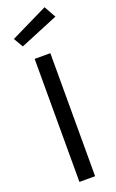

<svg xmlns="http://www.w3.org/2000/svg" viewBox="-176 -970 613 1012"><g transform="rotate(-20 130.0 -464.0)"><path d="M81 0V-690H169V0ZM45 -773 14 -826 223 -928 260 -862Z"/></g></svg>

Font: Cairo Medium
Style: Regular
Weight: 500
Designer: Mohamed Gaber, Accademia di Belle Arti di Urbino
Foundry: Kief Type Foundry, Accademia di Belle Arti di Urbino
Version: Version 3.117